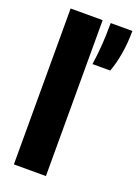

<svg xmlns="http://www.w3.org/2000/svg" viewBox="-153 -872 670 935"><g transform="rotate(20 182.0 -404.0)"><path d="M44.5 0V-808H210.5V0ZM237 -590Q245.5 -647 248.8 -698Q252 -749 252 -808H364.5Q364.5 -747 355 -690.2Q345.5 -633.5 329 -590Z"/></g></svg>

Font: Encode Sans Condensed ExtraBold
Style: Regular
Weight: 800
Width: 3
Designer: Multiple Designers
Foundry: Impallari Type
Version: Version 3.000; ttfautohint (v1.8.3) -l 8 -r 50 -G 200 -x 14 